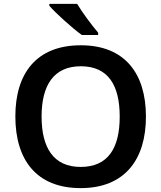

<svg xmlns="http://www.w3.org/2000/svg" viewBox="-20 -1024 830 988"><path d="M377 -1004H234V-994C266 -957 352 -879 401 -844H485V-856C453 -893 404 -959 377 -1004ZM731 -424C731 -646 622 -791 396 -791C166 -791 59 -645 59 -425C59 -203 166 -56 395 -56C622 -56 731 -203 731 -424ZM194 -424C194 -585 256 -683 396 -683C537 -683 596 -585 596 -424C596 -263 537 -165 395 -165C256 -165 194 -263 194 -424Z"/></svg>

Font: Noto Sans Malayalam UI SemiBold
Style: Regular
Weight: 600
Designer: Jelle Bosma - Monotype Design Team
Foundry: Monotype Imaging Inc.
Version: Version 2.104